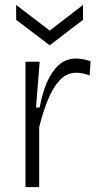

<svg xmlns="http://www.w3.org/2000/svg" viewBox="-20 -764 411 784"><path d="M84 0V-291V-512H142L127 -325H142Q152 -381 171 -426Q190 -471 219.5 -498Q249 -525 291 -525Q303 -525 317.5 -522.5Q332 -520 350 -514L346 -456Q332 -461 318.5 -464Q305 -467 292 -467Q252 -467 223.5 -436Q195 -405 175 -355Q155 -305 140 -245V0ZM46 -744 183 -639 319 -744V-683L183 -579L46 -683Z"/></svg>

Font: Bricolage Grotesque ExtraLight
Style: Regular
Weight: 250
Designer: Mathieu Triay
Foundry: Atelier Triay
Version: Version 1.000;gftools[0.9.30]